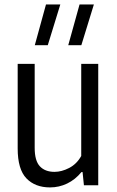

<svg xmlns="http://www.w3.org/2000/svg" viewBox="-20 -828 522 858"><path d="M59 -164.5V-542.5H135V-167.5Q135 -109.5 158.2 -84.8Q181.5 -60 223.5 -60Q255.5 -60 289.2 -77.5Q323 -95 343 -131V-542.5H419V0H355L349 -59H344Q316 -25 280 -7.8Q244 9.5 203.5 9.5Q137 9.5 98 -31Q59 -71.5 59 -164.5ZM135.5 -626 185.5 -808H249.5L193.5 -626ZM285 -626 335.5 -808H399.5L343.5 -626Z"/></svg>

Font: Encode Sans Condensed
Style: Regular
Weight: 400
Width: 3
Designer: Multiple Designers
Foundry: Impallari Type
Version: Version 2.000